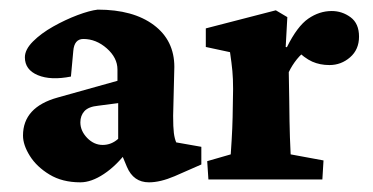

<svg xmlns="http://www.w3.org/2000/svg" viewBox="-20 -373 776 399"><path d="M147 5.9Q109.4 5.9 82.8 -10.3Q56.2 -26.4 42 -49.1Q27.8 -71.8 27.8 -91.3Q27.8 -150.4 100.1 -170.4L224.1 -205.1V-228.5Q224.1 -252.9 201.9 -272.5Q179.7 -292 153.3 -292Q134.3 -292 132.3 -267.1L127.4 -213.9Q85.4 -205.6 58.6 -216.8Q31.7 -228 31.7 -253.9Q31.7 -270 48.6 -286.9Q65.4 -303.7 90.6 -317.9Q115.7 -332 141.1 -341.6Q166.5 -351.1 183.1 -353Q256.8 -353 299.6 -321Q342.3 -289.1 342.3 -233.9L339.8 -132.3Q339.8 -108.4 341.3 -96.7Q342.8 -85 346.2 -77.1L398.4 -67.9V-31.2L342.8 -6.8Q313 5.9 289.6 5.9Q257.3 5.9 243.7 -26.4L228 -64L245.6 -60.1Q222.2 -28.8 196 -11.5Q169.9 5.9 147 5.9ZM193.4 -71.8Q211.4 -71.8 225.6 -84.5V-158.7L184.1 -153.3Q164.1 -151.4 155.5 -142.1Q147 -132.8 147 -118.7Q147 -101.1 161.1 -86.4Q175.3 -71.8 193.4 -71.8Z M413.1 0 410.6 -38.1 459.5 -52.2Q460 -57.6 461.4 -82Q462.9 -106.4 463.4 -128.9L464.4 -188Q464.4 -209.5 462.9 -225.6Q461.4 -241.7 458 -264.6L407.7 -275.4V-314L553.2 -351.6L577.1 -337.4L573.7 -275.4L576.2 -274.9Q597.7 -318.4 620.6 -334.2Q643.6 -350.1 669.4 -350.1Q690.9 -350.1 708.5 -337.2Q726.1 -324.2 726.1 -296.9Q726.1 -270 707.5 -253.9Q689 -237.8 664.6 -237.8Q645 -237.8 628.9 -244.9Q612.8 -252 593.3 -271.5L619.1 -270Q606.9 -262.2 596.9 -249.8Q586.9 -237.3 580.1 -223.1L581.1 -164.6Q581.5 -117.2 582.5 -87.6Q583.5 -58.1 584 -52.2L652.3 -39.6L649.9 0Z"/></svg>

Font: Lateef ExtraBold
Style: Regular
Weight: 800
Designer: SIL International
Foundry: SIL International
Version: Version 4.200